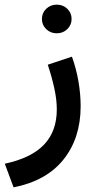

<svg xmlns="http://www.w3.org/2000/svg" viewBox="-35 -534 408 818"><path d="M143.6 -453.1Q143.6 -479 161.9 -496.6Q180.2 -514.2 207 -514.2Q233.4 -514.2 251.7 -496.6Q270 -479 270 -453.1Q270 -427.7 251.7 -409.9Q233.4 -392.1 207 -392.1Q180.2 -392.1 161.9 -409.9Q143.6 -427.7 143.6 -453.1ZM22.9 264.2 -14.6 163.6Q98.6 139.2 152.8 82Q207 24.9 207 -67.9Q207 -110.8 195.8 -160.6Q184.6 -210.4 168.5 -258.3L271.5 -292.5Q290 -241.2 299.3 -186.8Q308.6 -132.3 308.6 -81.5Q308.6 54.2 235.6 145.5Q162.6 236.8 22.9 264.2Z"/></svg>

Font: Vazirmatn RD FD Medium
Style: Regular
Weight: 500
Designer: Saber Rastikerdar
Foundry: Saber Rastikerdar
Version: Version 33.003